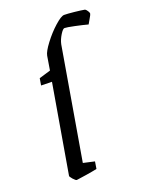

<svg xmlns="http://www.w3.org/2000/svg" viewBox="-126 -710 607 785"><g transform="rotate(-20 177.0 -317.0)"><path d="M354 -611Q354 -608 344.5 -592Q335 -576 333 -572Q311 -578 278 -585Q245 -592 235 -592Q228 -592 216 -572.5Q204 -553 200 -534L117 -48L166 -37L161 -6Q143 -2 114.5 2.5Q86 7 70 9Q66 9 55.5 -2.5Q45 -14 46 -18L112 -403L65 -404L70 -434L120 -449L130 -510Q133 -527 157.5 -559.5Q182 -592 210.5 -617.5Q239 -643 252 -643Q266 -643 295 -640Q324 -637 340 -634Q345 -631 350 -623Q355 -615 354 -611Z"/></g></svg>

Font: Grenze Light
Style: Italic
Weight: 300
Italic angle: -10°
Designer: Renata Polastri
Foundry: Omnibus-Type
Version: Version 1.002; ttfautohint (v1.8)